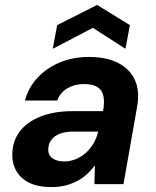

<svg xmlns="http://www.w3.org/2000/svg" viewBox="-20 -747 632 779"><path d="M190 12Q132 12 96.5 -6.5Q61 -25 44.5 -56.5Q28 -88 30 -126Q32 -178 62 -216Q92 -254 146.5 -275Q201 -296 274 -296H398Q405 -333 399.5 -357.5Q394 -382 375 -394Q356 -406 321 -406Q284 -406 254.5 -389.5Q225 -373 212 -339H81Q96 -393 133 -432.5Q170 -472 223.5 -494Q277 -516 341 -516Q412 -516 459.5 -491.5Q507 -467 527.5 -422Q548 -377 536 -312L481 0H363L365 -76Q351 -57 333 -40.5Q315 -24 293 -12.5Q271 -1 245.5 5.5Q220 12 190 12ZM240 -92Q265 -92 288 -101.5Q311 -111 329 -127.5Q347 -144 359.5 -165.5Q372 -187 378 -211V-213H275Q245 -213 223 -204.5Q201 -196 189 -180.5Q177 -165 176 -144Q174 -119 192 -105.5Q210 -92 240 -92ZM194 -549 212 -645 374 -727 507 -645 489 -549 357 -634Z"/></svg>

Font: DM Sans
Style: Bold Italic
Weight: 700
Italic angle: -10°
Designer: Colophon Foundry, Jonny Pinhorn
Foundry: Colophon Foundry
Version: Version 4.004;gftools[0.9.30]